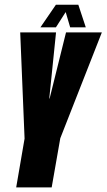

<svg xmlns="http://www.w3.org/2000/svg" viewBox="-20 -816 464 836"><path d="M50.5 0H205L242.5 -214L423.5 -675H267.5L196 -387H194.5L224 -675H68L87 -212.5ZM156 -697H223.5L266 -763.5L285.5 -697H353.5L321 -795.5H223.5Z"/></svg>

Font: Anybody UltraCondensed ExtraBold
Style: Italic
Weight: 800
Width: 1
Italic angle: -10°
Version: Version 1.113;gftools[0.9.25]